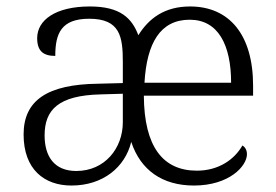

<svg xmlns="http://www.w3.org/2000/svg" viewBox="-20 -564 855 594"><path d="M201 10C299 10 367 -47 386 -125C415 -37 483 10 580 10C689 10 744 -50 744 -87C744 -101 737 -110 730 -114C705 -70 656 -36 589 -36C484 -36 426 -110 425 -268H763V-299C763 -457 689 -544 568 -544C490 -544 441 -508 408 -455C388 -508 352 -544 258 -544C152 -544 95 -502 95 -446C95 -406 114 -391 151 -391C151 -460 169 -506 256 -506C352 -506 360 -450 360 -372V-307L283 -305C127 -303 53 -254 53 -148C53 -40 117 10 201 10ZM695 -308H427C434 -431 476 -503 567 -503C655 -503 695 -425 695 -308ZM216 -35C148 -35 118 -80 118 -145C118 -224 160 -269 292 -272L360 -274V-186C360 -105 304 -35 216 -35Z"/></svg>

Font: Noto Serif Georgian Light
Style: Regular
Weight: 300
Designer: Monotype Design Team, Akaki Razmadze
Foundry: Google LLC
Version: Version 2.003